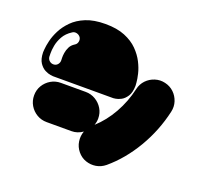

<svg xmlns="http://www.w3.org/2000/svg" viewBox="-141 -810 1281 1191"><g transform="rotate(20 500.0 -214.5)"><path d="M164 -223Q164 -223 148 -225Q132 -227 111 -237.5Q90 -248 73.5 -272.5Q57 -297 56 -342Q56 -342 57.5 -363.5Q59 -385 67 -419Q75 -453 94 -490.5Q113 -528 146.5 -562Q180 -596 232.5 -617.5Q285 -639 361 -639Q437 -639 489.5 -617.5Q542 -596 575.5 -562Q609 -528 628 -490.5Q647 -453 655 -419Q663 -385 664.5 -363.5Q666 -342 666 -342Q665 -297 649 -272.5Q633 -248 613 -237.5Q593 -227 578 -225Q563 -223 563 -223Q563 -223 536.5 -223Q510 -223 464 -223Q418 -223 361 -223Q306 -223 261.5 -223Q217 -223 190.5 -223Q164 -223 164 -223ZM183 -519Q147 -496 129.5 -464.5Q112 -433 106.5 -402.5Q101 -372 101.5 -351Q102 -330 102 -328Q104 -312 116 -302Q128 -292 144 -293Q160 -294 170 -306.5Q180 -319 179 -335Q179 -336 178.5 -349.5Q178 -363 181 -382.5Q184 -402 193.5 -421.5Q203 -441 224 -454Q238 -462 241.5 -478Q245 -494 237 -507Q228 -520 212 -524Q196 -528 183 -519ZM832 -422Q867 -414 891.5 -390.5Q916 -367 926.5 -334.5Q937 -302 929 -267Q899 -134 830 -17Q761 100 666 180Q638 203 604.5 208.5Q571 214 538.5 203Q506 192 483 164Q460 136 455 101Q450 66 462 34Q428 58 389 58H225Q189 58 159.5 40.5Q130 23 112.5 -6.5Q95 -36 95 -72Q95 -108 112.5 -137Q130 -166 159.5 -183.5Q189 -201 225 -201H389Q424 -201 453.5 -183.5Q483 -166 500.5 -137Q518 -108 518 -72Q518 -50 510 -28Q570 -82 613.5 -159Q657 -236 677 -325Q685 -360 708.5 -384.5Q732 -409 765 -419.5Q798 -430 832 -422Z"/></g></svg>

Font: Nikukyu
Style: Regular
Weight: 400
Version: Version 1.00